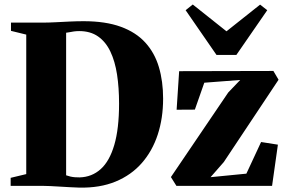

<svg xmlns="http://www.w3.org/2000/svg" viewBox="-20 -846 1302 874"><path d="M340.5 8Q322.5 7.5 299.5 6.2Q276.5 5 252.8 3.5Q229 2 208 1Q187 0 172.5 0H28.5V-36.5L99.5 -53.5V-688.5L30 -705.5V-743H169.5Q202 -743 234.5 -744.8Q267 -746.5 298.8 -748Q330.5 -749.5 360.5 -749.5Q460.5 -749.5 529.8 -724.2Q599 -699 641.5 -652.2Q684 -605.5 703.2 -540.8Q722.5 -476 722.5 -397Q722.5 -308 698 -233.2Q673.5 -158.5 625.5 -103.8Q577.5 -49 506.2 -19.5Q435 10 340.5 8ZM342.5 -38.5Q398 -40 438.2 -76Q478.5 -112 500.2 -186Q522 -260 522 -374Q522 -446.5 512.8 -506.8Q503.5 -567 482.5 -611.2Q461.5 -655.5 426.5 -680Q391.5 -704.5 340.5 -704.5Q327.5 -704.5 315.8 -702.8Q304 -701 295.2 -699.2Q286.5 -697.5 281 -697V-48Q291 -44.5 301 -42.2Q311 -40 321.2 -39.2Q331.5 -38.5 342.5 -38.5ZM1073.5 -482 910 -469.5 867 -347 784 -346.5 795.5 -522 1224.5 -523 1248 -483 998.5 -108 938.5 -39.5 1101.5 -55.5 1168.5 -199.5 1245 -187.5 1218.5 0H783L758 -40L1019 -425ZM965.5 -596 825 -799.5 857.5 -825.5 1011 -703.5 1164 -825 1196.5 -799.5 1056 -596Z"/></svg>

Font: Merriweather 96pt Black
Style: Regular
Weight: 900
Version: Version 2.100